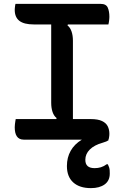

<svg xmlns="http://www.w3.org/2000/svg" viewBox="-20 -720 640 990"><path d="M356 -79H259L272 -111Q258 -122 251 -142.5Q244 -163 244 -190Q244 -243 244 -296Q244 -349 244 -403Q244 -457 244 -511.5Q244 -566 244 -621H341L328 -589Q342 -578 349 -557.5Q356 -537 356 -510Q356 -457 356 -404Q356 -351 356 -297Q356 -243 356 -188.5Q356 -134 356 -79ZM540 0H102Q90 0 81 -4.5Q72 -9 66.5 -17.5Q61 -26 58.5 -37.5Q56 -49 56 -64Q56 -72 57 -79.5Q58 -87 59 -94Q60 -101 61 -106H448Q485 -106 506 -96Q527 -86 535.5 -69Q544 -52 544 -30Q544 -25 543.5 -20Q543 -15 542 -10Q541 -5 540 0ZM60 -700H499Q527 -700 535.5 -681Q544 -662 544 -633Q544 -628 543.5 -623.5Q543 -619 542.5 -613.5Q542 -608 541 -603.5Q540 -599 539 -594H154Q104 -594 80 -612.5Q56 -631 56 -669Q56 -674 56.5 -678.5Q57 -683 57.5 -687Q58 -691 58.5 -694.5Q59 -698 60 -700ZM492 -32Q499 -33 509 -26.5Q519 -20 540 3Q536 6 528 9.5Q520 13 509 16Q466 28 443 51Q420 74 420 104Q420 126 432 136.5Q444 147 468 147Q485 147 500 142.5Q515 138 530 127H536Q540 135 542.5 142.5Q545 150 545.5 157.5Q546 165 546 175Q546 212 519.5 231Q493 250 449 250Q390 250 357.5 220.5Q325 191 325 136Q325 92 344.5 57.5Q364 23 401.5 0.5Q439 -22 492 -32Z"/></svg>

Font: Recursive Monospace Casual Medium
Style: Regular
Weight: 500
Version: Version 1.047